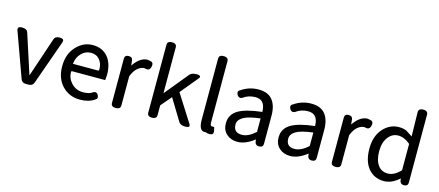

<svg xmlns="http://www.w3.org/2000/svg" viewBox="-55 -1353 4527 1982"><g transform="rotate(15 2208.5 -362.0)"><path d="M246.1 34.2Q205.1 34.2 192.4 -2.9L19.5 -480.5Q17.6 -487.3 17.6 -494.6Q17.6 -502 23.4 -508.8Q33.2 -518.6 59.6 -518.6Q111.3 -518.6 123 -484.4L260.7 -60.5L403.3 -484.4Q414.1 -518.6 462.9 -518.6Q488.3 -518.6 498 -508.8Q503.9 -502.9 503.9 -495.1Q503.9 -487.3 502 -480.5L332 -2.9Q319.3 34.2 278.3 34.2Z M636.7 -450.2Q711.9 -532.2 812.5 -532.2Q916 -532.2 975.6 -461.9Q1033.2 -392.6 1033.2 -272.5Q1033.2 -272.5 1029.3 -220.7Q1029.3 -218.8 1027.8 -217.3Q1026.4 -215.8 1024.4 -215.8H677.7Q670.9 -215.8 668.5 -213.4Q666 -210.9 666 -208Q666 -205.1 666 -204.1Q666 -203.1 666 -203.1Q667 -135.7 715.8 -85.9Q763.7 -36.1 835.9 -35.2Q909.2 -35.2 942.4 -63.5Q942.4 -63.5 943.4 -64.5Q954.1 -69.3 962.9 -69.3Q982.4 -69.3 994.1 -45.9Q1001 -34.2 1001 -23.4Q1001 -12.7 993.2 -3.9Q987.3 0 981.4 3.9Q920.9 46.9 827.1 46.9Q712.9 46.9 637.7 -31.2Q562.5 -109.4 562.5 -239.7Q562.5 -370.1 636.7 -450.2ZM941.4 -305.7V-312.5Q941.4 -368.2 909.2 -408.2Q876 -450.2 816.4 -450.2Q755.9 -450.2 713.9 -406.2Q670.9 -363.3 663.1 -292H929.7Q936.5 -292 939 -294.4Q941.4 -296.9 941.4 -302.7Z M1248 21.5Q1235.4 34.2 1207 34.2Q1178.7 34.2 1167 21.5Q1157.2 12.7 1157.2 -3.9V-480.5Q1157.2 -498 1167.5 -508.3Q1177.7 -518.6 1199.7 -518.6Q1221.7 -518.6 1232.4 -508.3Q1243.2 -498 1244.1 -480.5L1249 -429.7Q1278.3 -474.6 1314.5 -502Q1355.5 -532.2 1397.5 -532.2Q1397.5 -532.2 1429.7 -526.4Q1442.4 -524.4 1450.2 -516.1Q1458 -507.8 1458 -492.2Q1458 -484.4 1456.1 -474.6Q1452.1 -455.1 1442.4 -444.8Q1432.6 -434.6 1417 -434.6Q1413.1 -434.6 1386.7 -439.5Q1354.5 -439.5 1318.4 -411.1Q1282.2 -381.8 1257.8 -318.4V-3.9Q1257.8 11.7 1248 21.5Z M1924.8 -518.6Q1965.8 -518.6 1965.8 -501Q1965.8 -494.1 1959 -485.4L1800.8 -294.9L1987.3 -1Q1992.2 7.8 1992.2 14.2Q1992.2 20.5 1988.3 25.4Q1978.5 34.2 1950.2 34.2Q1898.4 34.2 1879.9 3.9L1741.2 -224.6L1644.5 -111.3V-3.9Q1644.5 12.7 1634.8 21.5Q1623 34.2 1594.7 34.2Q1566.4 34.2 1554.7 21.5Q1544.9 12.7 1544.9 -3.9V-733.4Q1544.9 -750 1554.7 -758.8Q1566.4 -771.5 1594.7 -771.5Q1623 -771.5 1634.8 -758.8Q1644.5 -750 1644.5 -733.4V-240.2L1850.6 -491.2Q1872.1 -518.6 1924.8 -518.6Z M2156.2 36.1Q2096.7 36.1 2096.7 -79.1V-733.4Q2096.7 -750 2106.4 -758.8Q2118.2 -771.5 2146.5 -771.5Q2174.8 -771.5 2187.5 -758.8Q2197.3 -749 2197.3 -733.4V-72.3Q2197.3 -51.8 2205.1 -43.9Q2210 -39.1 2217.8 -39.1Q2217.8 -39.1 2218.8 -39.1H2237.3Q2241.2 -39.1 2242.2 -35.2L2250 1Q2251 6.8 2251 12.7Q2251 26.4 2244.1 34.2Q2233.4 43.9 2211.4 43.9Q2189.5 43.9 2167 35.2Q2162.1 36.1 2156.2 36.1Z M2392.6 4.9Q2346.7 -38.1 2346.7 -107.9Q2346.7 -177.7 2391.6 -222.7Q2407.2 -238.3 2427.7 -251Q2507.8 -298.8 2680.7 -318.4Q2679.7 -388.7 2648.4 -420.9Q2622.1 -447.3 2574.2 -447.3Q2499 -447.3 2443.4 -405.3Q2443.4 -405.3 2442.4 -405.3Q2431.6 -399.4 2421.9 -399.4Q2402.3 -399.4 2388.7 -421.9Q2380.9 -434.6 2380.9 -446.3Q2380.9 -464.8 2401.4 -474.6Q2485.4 -532.2 2585 -532.2Q2686.5 -532.2 2734.4 -472.2Q2782.2 -412.1 2782.2 -304.7V-3.9Q2782.2 13.7 2772 23.9Q2761.7 34.2 2739.3 34.2Q2716.8 34.2 2705.1 22.5Q2695.3 12.7 2693.4 -2.9L2690.4 -27.3Q2595.7 46.9 2510.7 46.9Q2438.5 46.9 2392.6 4.9ZM2446.3 -123Q2446.3 -79.1 2468.3 -57.1Q2490.2 -35.2 2537.1 -35.2Q2602.5 -35.2 2680.7 -104.5V-249Q2552.7 -233.4 2500 -202.1Q2446.3 -169.9 2446.3 -123Z M2956.1 4.9Q2910.2 -38.1 2910.2 -107.9Q2910.2 -177.7 2955.1 -222.7Q2970.7 -238.3 2991.2 -251Q3071.3 -298.8 3244.1 -318.4Q3243.2 -388.7 3211.9 -420.9Q3185.5 -447.3 3137.7 -447.3Q3062.5 -447.3 3006.8 -405.3Q3006.8 -405.3 3005.9 -405.3Q2995.1 -399.4 2985.4 -399.4Q2965.8 -399.4 2952.1 -421.9Q2944.3 -434.6 2944.3 -446.3Q2944.3 -464.8 2964.8 -474.6Q3048.8 -532.2 3148.4 -532.2Q3250 -532.2 3297.9 -472.2Q3345.7 -412.1 3345.7 -304.7V-3.9Q3345.7 13.7 3335.4 23.9Q3325.2 34.2 3302.7 34.2Q3280.3 34.2 3268.6 22.5Q3258.8 12.7 3256.8 -2.9L3253.9 -27.3Q3159.2 46.9 3074.2 46.9Q3002 46.9 2956.1 4.9ZM3009.8 -123Q3009.8 -79.1 3031.7 -57.1Q3053.7 -35.2 3100.6 -35.2Q3166 -35.2 3244.1 -104.5V-249Q3116.2 -233.4 3063.5 -202.1Q3009.8 -169.9 3009.8 -123Z M3598.6 21.5Q3585.9 34.2 3557.6 34.2Q3529.3 34.2 3517.6 21.5Q3507.8 12.7 3507.8 -3.9V-480.5Q3507.8 -498 3518.1 -508.3Q3528.3 -518.6 3550.3 -518.6Q3572.3 -518.6 3583 -508.3Q3593.8 -498 3594.7 -480.5L3599.6 -429.7Q3628.9 -474.6 3665 -502Q3706.1 -532.2 3748 -532.2Q3748 -532.2 3780.3 -526.4Q3793 -524.4 3800.8 -516.1Q3808.6 -507.8 3808.6 -492.2Q3808.6 -484.4 3806.6 -474.6Q3802.7 -455.1 3793 -444.8Q3783.2 -434.6 3767.6 -434.6Q3763.7 -434.6 3737.3 -439.5Q3705.1 -439.5 3668.9 -411.1Q3632.8 -381.8 3608.4 -318.4V-3.9Q3608.4 11.7 3598.6 21.5Z M4075.2 46.9Q3970.7 46.9 3907.2 -29.3Q3845.7 -106.4 3845.7 -239.3Q3845.7 -372.1 3916 -452.1Q3987.3 -532.2 4085.9 -532.2Q4131.8 -532.2 4167 -516.6Q4167 -515.6 4234.4 -472.7L4229.5 -733.4Q4229.5 -749 4239.3 -758.8Q4252 -771.5 4279.8 -771.5Q4307.6 -771.5 4320.3 -758.8Q4330.1 -749 4330.1 -733.4V-3.9Q4330.1 13.7 4319.8 23.9Q4309.6 34.2 4287.6 34.2Q4265.6 34.2 4253.9 22.5Q4244.1 12.7 4242.2 -2.9L4239.3 -25.4Q4159.2 46.9 4075.2 46.9ZM4229.5 -110.4V-391.6Q4166 -445.3 4101.6 -446.3Q4036.1 -446.3 3993.2 -389.6Q3950.2 -333 3950.2 -239.3Q3950.2 -145.5 3988.3 -91.8Q4025.4 -39.1 4094.2 -39.1Q4163.1 -39.1 4229.5 -110.4Z"/></g></svg>

Font: TaiwanPearl
Style: Regular
Weight: 400
Version: Version 2.102